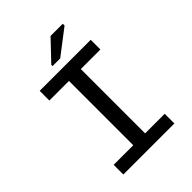

<svg xmlns="http://www.w3.org/2000/svg" viewBox="-235 -951 1069 1069"><g transform="rotate(-45 300.0 -416.0)"><path d="M98.6 -658.7H500.5V-582.5H346.2V-76.2H500.5V0H98.6V-76.2H252.9V-582.5H98.6ZM246.6 -705.6V-715.3L357.4 -832H453.6V-817.9L307.1 -705.6Z"/></g></svg>

Font: Courier New
Style: Regular
Weight: 400
Designer: Steve Matteson
Foundry: Ascender Corporation
Version: Version 2.00.3